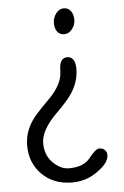

<svg xmlns="http://www.w3.org/2000/svg" viewBox="-55 -584 552 854"><g transform="rotate(-5 221.5 -157.5)"><path d="M295 -271Q295 -196 233 -128Q216 -109 181 -74Q119 -9 119 45Q119 99 153 132.5Q187 166 224 166Q290 166 319.5 128Q349 90 365 90Q381 90 390 99Q399 108 399 122Q399 157 347 193Q297 230 233 230Q150 230 98.5 178.5Q47 127 47 49Q47 -29 109 -94Q126 -113 161 -148Q223 -210 223 -268.5Q223 -327 258 -327Q295 -327 295 -271ZM227.5 -526Q242 -545 262 -545Q282 -545 293.5 -529.5Q305 -514 305 -490.5Q305 -467 290 -448.5Q275 -430 255 -430Q235 -430 224 -444.5Q213 -459 213 -483Q213 -507 227.5 -526Z"/></g></svg>

Font: Delius Swash Caps
Style: Regular
Weight: 400
Designer: Natalia Raices
Foundry: Natalia Raices
Version: Version 1.002